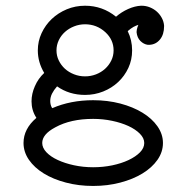

<svg xmlns="http://www.w3.org/2000/svg" viewBox="-20 -441 642 657"><path d="M271 -421.4Q330.6 -421.4 377 -383.8Q395.5 -399.9 418.5 -410.2Q441.4 -420.4 462.4 -421.4H464.4Q479.5 -421.4 493.2 -415.8Q506.8 -410.2 517.1 -400.9Q527.3 -391.6 533.9 -379.2Q540.5 -366.7 541.5 -353V-351.6Q541.5 -322.8 527.3 -305.7Q513.2 -288.6 491.2 -287.6H487.8H486.3H485.8Q471.7 -289.6 460.4 -300.8Q449.2 -312 447.3 -331.1Q447.3 -335 448.2 -339.6Q449.2 -344.2 450.4 -347.9Q451.7 -351.6 452.6 -353.8Q453.6 -356 453.6 -356Q445.3 -353.5 436.8 -348.9Q428.2 -344.2 417 -334.5Q432.1 -303.7 432.1 -268.6Q432.1 -236.3 419.2 -208.5Q406.2 -180.7 384.3 -160.2Q362.3 -139.6 333 -127.9Q303.7 -116.2 271 -116.2Q216.8 -116.2 175.3 -145.5Q164.1 -132.8 158 -120.6Q151.9 -108.4 151.9 -95.2Q151.9 -82.5 157.7 -72.3Q158.7 -72.3 158.7 -70.8Q221.7 -98.1 298.8 -98.1Q348.1 -98.1 391.6 -86.7Q435.1 -75.2 467.5 -55.4Q500 -35.6 518.8 -8.8Q537.6 18.1 537.6 48.3Q537.6 79.1 518.8 106Q500 132.8 467.5 152.6Q435.1 172.4 391.6 183.8Q348.1 195.3 298.8 195.3Q249 195.3 205.6 183.8Q162.1 172.4 129.9 152.6Q97.7 132.8 79.1 106Q60.5 79.1 60.5 48.3Q60.5 0 104.5 -37.6L104 -38.6Q87.9 -63.5 87.9 -94.2Q87.9 -120.1 99.4 -146.2Q110.8 -172.4 131.3 -191.4Q109.4 -228 109.4 -268.6Q109.4 -299.8 122.3 -327.6Q135.3 -355.5 157.2 -376.2Q179.2 -397 208.5 -409.2Q237.8 -421.4 271 -421.4ZM169.4 -5.4Q168.5 -4.9 168.5 -4.9Q124.5 18.6 124.5 48.3Q124.5 64.9 138.9 80.1Q153.3 95.2 177.5 106.4Q201.7 117.7 233.2 124.5Q264.6 131.3 298.8 131.3Q332.5 131.3 364 124.8Q395.5 118.2 419.9 106.7Q444.3 95.2 459 80.3Q473.6 65.4 473.6 48.3Q473.6 31.7 458.7 16.6Q443.8 1.5 419.4 -9.8Q395 -21 363.5 -27.6Q332 -34.2 298.8 -34.2Q221.7 -34.2 169.4 -5.4ZM340.8 -330.6Q311 -357.9 271 -357.9Q251.5 -357.9 233.6 -350.8Q215.8 -343.8 202.4 -331.8Q189 -319.8 181.2 -303.5Q173.3 -287.1 173.3 -268.6Q173.3 -250 181.2 -233.9Q189 -217.8 202.1 -205.8Q215.3 -193.8 233.2 -186.8Q251 -179.7 271 -179.7Q290.5 -179.7 308.3 -186.5Q326.2 -193.4 339.6 -205.6Q353 -217.8 360.8 -233.9Q368.7 -250 368.7 -268.6Q368.7 -304.7 340.8 -330.6Z"/></svg>

Font: Erica Type
Style: Regular
Weight: 400
Designer: Peter Wiegel
Foundry: Peter Wiegel
Version: Version 1.000 2010 initial release